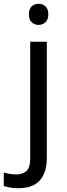

<svg xmlns="http://www.w3.org/2000/svg" viewBox="-75 -757 353 1017"><path d="M22 240Q-3 240 -22 236.5Q-41 233 -55 228V157Q-40 161 -24 164Q-8 167 11 167Q43 167 64 149.5Q85 132 85 83V-536H173V80Q173 130 157 166Q141 202 108 221Q75 240 22 240ZM78 -681Q78 -710 93 -723.5Q108 -737 130 -737Q150 -737 165.5 -723.5Q181 -710 181 -681Q181 -653 165.5 -639Q150 -625 130 -625Q108 -625 93 -639Q78 -653 78 -681Z"/></svg>

Font: uhindi15
Style: Book
Weight: 400
Designer: Jelle Bosma - Monotype Design Team
Foundry: Monotype Imaging Inc.
Version: Version 2.003